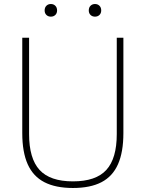

<svg xmlns="http://www.w3.org/2000/svg" viewBox="-20 -928 726 957"><path d="M343.5 9Q257 9 201 -20Q145 -49 118 -109.5Q91 -170 91 -264.5V-740H125V-259.5Q125 -138 177.2 -81Q229.5 -24 343.5 -24Q458 -24 510 -81Q562 -138 562 -259.5V-740H595V-264.5Q595 -170 568.2 -109.5Q541.5 -49 486 -20Q430.5 9 343.5 9ZM453.5 -845Q440 -845 431.2 -853.5Q422.5 -862 422.5 -876Q422.5 -890.5 431.2 -899.2Q440 -908 453.5 -908Q467 -908 475.8 -899.2Q484.5 -890.5 484.5 -876Q484.5 -862 475.8 -853.5Q467 -845 453.5 -845ZM233.5 -845Q220 -845 211.2 -853.5Q202.5 -862 202.5 -876Q202.5 -890.5 211.2 -899.2Q220 -908 233.5 -908Q247 -908 255.8 -899.2Q264.5 -890.5 264.5 -876Q264.5 -862 255.8 -853.5Q247 -845 233.5 -845Z"/></svg>

Font: Encode Sans SC Thin
Style: Regular
Weight: 250
Designer: Multiple Designers
Foundry: Impallari Type
Version: Version 3.002